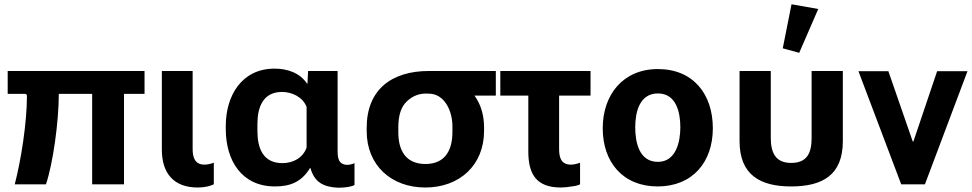

<svg xmlns="http://www.w3.org/2000/svg" viewBox="-20 -862 4545 898"><path d="M656 -530H16V-423H97C103 -423 106 -419 106 -413C106 -290 79 -115 49 0H195C228 -98 255 -293 255 -423H411V0H560V-423H656Z M905 15C936 15 965 8 980 0V-101C966 -96 952 -92 936 -92C891 -92 881 -127 881 -165V-530H737V-162C737 -52 792 15 905 15Z M1266 10C1339 10 1391 -12 1430 -76H1432C1451 -8 1495 13 1562 16C1599 16 1628 10 1638 3V-99C1628 -94 1614 -91 1604 -91C1590 -91 1580 -95 1571 -104C1563 -113 1559 -129 1559 -153V-530H1421L1418 -471H1416C1382 -522 1323 -541 1264 -541C1110 -541 1036 -414 1036 -273V-258C1036 -113 1109 10 1266 10ZM1301 -99C1210 -99 1184 -169 1184 -249V-283C1184 -360 1210 -432 1299 -432C1346 -432 1396 -408 1414 -362V-172C1397 -123 1350 -99 1301 -99Z M1969 15C2128 15 2244 -88 2244 -250V-265C2244 -315 2233 -358 2213 -393C2209 -401 2204 -408 2199 -415H2299V-530H1986C1814 -530 1695 -445 1695 -264V-249C1695 -88 1811 15 1969 15ZM1970 -95C1878 -95 1843 -158 1843 -243V-268C1843 -322 1856 -363 1883 -388C1911 -415 1945 -427 1985 -424C2062 -424 2096 -338 2096 -273V-244C2096 -160 2062 -95 1970 -95Z M2320 -415H2451V-153C2451 -46 2490 15 2603 15C2619 15 2636 13 2654 10C2673 8 2686 4 2693 0V-101C2679 -96 2665 -92 2650 -92C2604 -92 2595 -126 2595 -165V-415H2742V-530H2320Z M3056 10C3219 10 3314 -104 3314 -262C3314 -421 3223 -539 3057 -539C2894 -539 2799 -419 2799 -262C2799 -104 2893 10 3056 10ZM3057 -105C2969 -105 2951 -197 2951 -267C2951 -337 2971 -425 3057 -425C3143 -425 3162 -336 3162 -267C3162 -199 3142 -105 3057 -105Z M3680 10C3828 10 3922 -44 3922 -202V-530H3776V-218C3776 -149 3757 -100 3680 -100C3605 -100 3585 -151 3585 -218V-530H3439V-202C3439 -45 3534 10 3680 10ZM3718 -615 3807 -820 3682 -842 3641 -636Z M4363 -529 4252 -200H4249L4135 -529H3995L4195 0H4306L4505 -529Z"/></svg>

Font: Cheyenne Sans
Style: Bold
Weight: 700
Designer: The Public Sans project authors (U.S. Web Design System), Libre Franklin designed by Pablo Impallari and Rodrigo Fuenzal
Foundry: The Cheyenne Sans Project Authors
Version: Version 2.007